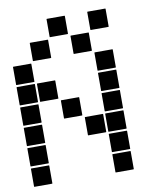

<svg xmlns="http://www.w3.org/2000/svg" viewBox="-87 -864 774 929"><g transform="rotate(-10 300.0 -400.0)"><path d="M407 -795H493Q495 -795 495 -793V-707Q495 -705 493 -705H407Q405 -705 405 -707V-793Q405 -795 407 -795ZM207 -795H293Q295 -795 295 -793V-707Q295 -705 293 -705H207Q205 -705 205 -707V-793Q205 -795 207 -795ZM307 -695H393Q395 -695 395 -693V-607Q395 -605 393 -605H307Q305 -605 305 -607V-693Q305 -695 307 -695ZM107 -695H193Q195 -695 195 -693V-607Q195 -605 193 -605H107Q105 -605 105 -607V-693Q105 -695 107 -695ZM407 -595H493Q495 -595 495 -593V-507Q495 -505 493 -505H407Q405 -505 405 -507V-593Q405 -595 407 -595ZM7 -595H93Q95 -595 95 -593V-507Q95 -505 93 -505H7Q5 -505 5 -507V-593Q5 -595 7 -595ZM407 -495H493Q495 -495 495 -493V-407Q495 -405 493 -405H407Q405 -405 405 -407V-493Q405 -495 407 -495ZM107 -495H193Q195 -495 195 -493V-407Q195 -405 193 -405H107Q105 -405 105 -407V-493Q105 -495 107 -495ZM7 -495H93Q95 -495 95 -493V-407Q95 -405 93 -405H7Q5 -405 5 -407V-493Q5 -495 7 -495ZM407 -395H493Q495 -395 495 -393V-307Q495 -305 493 -305H407Q405 -305 405 -307V-393Q405 -395 407 -395ZM207 -395H293Q295 -395 295 -393V-307Q295 -305 293 -305H207Q205 -305 205 -307V-393Q205 -395 207 -395ZM7 -395H93Q95 -395 95 -393V-307Q95 -305 93 -305H7Q5 -305 5 -307V-393Q5 -395 7 -395ZM407 -295H493Q495 -295 495 -293V-207Q495 -205 493 -205H407Q405 -205 405 -207V-293Q405 -295 407 -295ZM307 -295H393Q395 -295 395 -293V-207Q395 -205 393 -205H307Q305 -205 305 -207V-293Q305 -295 307 -295ZM7 -295H93Q95 -295 95 -293V-207Q95 -205 93 -205H7Q5 -205 5 -207V-293Q5 -295 7 -295ZM407 -195H493Q495 -195 495 -193V-107Q495 -105 493 -105H407Q405 -105 405 -107V-193Q405 -195 407 -195ZM7 -195H93Q95 -195 95 -193V-107Q95 -105 93 -105H7Q5 -105 5 -107V-193Q5 -195 7 -195ZM407 -95H493Q495 -95 495 -93V-7Q495 -5 493 -5H407Q405 -5 405 -7V-93Q405 -95 407 -95ZM7 -95H93Q95 -95 95 -93V-7Q95 -5 93 -5H7Q5 -5 5 -7V-93Q5 -95 7 -95Z"/></g></svg>

Font: Pixel Panel Black
Style: Regular
Weight: 900
Monospace: yes
Designer: Óliver Lalan
Foundry: Óliver Lalan
Version: Version 1.000; ttfautohint (v1.8.4.7-5d5b-dirty);gftools[0.9